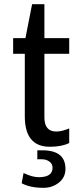

<svg xmlns="http://www.w3.org/2000/svg" viewBox="-20 -694 386 921"><path d="M134 -674H193V-511H312V-436H193V-131Q193 -63 250 -63Q276 -63 312 -78V-8Q276 10 219 10Q99 10 99 -136V-436H43V-511H102ZM93 136Q135 156 166 156Q232 156 232 111Q232 92 217 81Q202 70 180 70H159V27H183Q294 27 294 116Q294 157 262.5 182Q231 207 189 207Q124 207 84 185Z"/></svg>

Font: Chivo
Style: Regular
Weight: 400
Designer: Hector Gatti
Foundry: Omnibus-Type
Version: Version 1.007;PS 001.007;hotconv 1.0.88;makeotf.lib2.5.64775